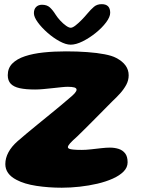

<svg xmlns="http://www.w3.org/2000/svg" viewBox="-20 -856 670 905"><path d="M271.1 28.8Q208.8 28.8 151.7 20.1Q94.6 11.4 58 -8.2Q31.8 -21.6 18.4 -40.3Q5.1 -59 5.1 -82.4Q5.1 -110.6 19.6 -137.8Q34 -165 62.8 -190.4Q81.4 -206.8 106.1 -227.3Q130.9 -247.9 158.3 -270.3Q185.8 -292.8 212.9 -314.8Q240.1 -336.9 263.8 -356.6Q287.5 -376.4 304.5 -391.1Q323.1 -406.2 332 -416.3Q340.9 -426.4 340.9 -433Q340.9 -440.6 330.4 -443.8Q319.9 -446.9 299.2 -446.9Q288 -446.9 269.2 -444.9Q250.4 -443 228.2 -440.5Q206 -438 184.4 -436.1Q162.8 -434.1 145.5 -434.1Q101 -434.1 72.6 -440.4Q44.1 -446.8 30.4 -461.5Q16.6 -476.2 16.6 -501.5Q16.6 -535 38.2 -556.7Q59.8 -578.4 97.6 -590.9Q135.5 -603.5 185.1 -608.7Q234.8 -613.9 290.9 -613.9Q345 -613.9 391.5 -610.4Q438 -607 473 -600.2Q508 -593.5 527.4 -583.1Q556.9 -567.8 571.7 -547.3Q586.5 -526.9 586.5 -501.1Q586.5 -477.5 575.1 -456.2Q563.6 -435 546.1 -415.6Q528.5 -396.1 509.4 -378.4Q498.8 -367.6 483.9 -352.7Q469.1 -337.8 451.7 -320.1Q434.2 -302.5 415.7 -283.9Q397.1 -265.2 378.9 -247.1Q360.6 -229 344.4 -213.2Q320.8 -192.4 310.3 -180.6Q299.9 -168.8 299.9 -162.1Q299.9 -158 305.4 -155.2Q311 -152.4 325.6 -150.9Q340.1 -149.4 366.1 -149.4Q385.4 -149.4 409.8 -152.2Q434.1 -155 457.7 -157.6Q481.2 -160.2 497.9 -160.2Q520.4 -160.2 539.2 -154.2Q558.1 -148.1 569.8 -133.2Q581.5 -118.2 581.5 -90.9Q581.5 -66.9 562.8 -47.8Q544 -28.6 511.9 -14.2Q479.8 0.2 439.3 9.8Q398.9 19.2 355.6 24Q312.2 28.8 271.1 28.8ZM313 -645.4Q290.4 -645.4 260.8 -661.5Q231.1 -677.6 203.6 -701.9Q176 -726.2 157.9 -751.1Q139.8 -776 139.8 -793.9Q139.8 -812.9 150.3 -823.2Q160.9 -833.6 178 -833.6Q201.1 -833.6 214.9 -821.1Q228.8 -808.5 242.4 -786.6Q251.2 -772.8 264.5 -758.5Q277.8 -744.2 291.2 -734.8Q304.6 -725.2 313.4 -725.2Q322.2 -725.2 336.1 -736.1Q350 -746.9 364.9 -762.2Q379.9 -777.6 391.5 -791.6Q408.6 -812.1 423.1 -824.2Q437.6 -836.4 459.2 -836.4Q499.4 -836.4 499.4 -795.8Q499.4 -776.4 480.2 -750.6Q461 -724.9 431.3 -701Q401.6 -677.1 369.8 -661.2Q338 -645.4 313 -645.4Z"/></svg>

Font: Gluten Thin
Style: Regular
Weight: 100
Designer: Tyler Finck
Foundry: Etcetera Type Company
Version: Version 1.300